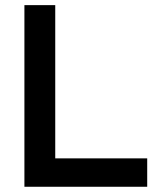

<svg xmlns="http://www.w3.org/2000/svg" viewBox="-20 -713 626 733"><path d="M73.2 0V-693.4H190.9V-108.4H542V0Z"/></svg>

Font: Cascadia Mono NF SemiBold
Style: Regular
Weight: 600
Monospace: yes
Designer: Aaron Bell
Foundry: Saja Typeworks
Version: Version 2404.023; ttfautohint (v1.8.4)